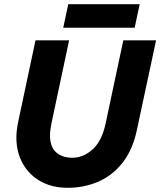

<svg xmlns="http://www.w3.org/2000/svg" viewBox="-20 -882 763 914"><path d="M58 -227Q58 -244 60 -261.5Q62 -279 67 -304L149 -690H309L225 -295Q222 -279 220 -265Q218 -251 218 -238Q218 -183 247 -157Q276 -131 325 -131Q376 -131 420.5 -170.5Q465 -210 483 -295L567 -690H723L632 -265Q612 -169 563.5 -107.5Q515 -46 447.5 -17Q380 12 302 12Q228 12 173 -19Q118 -50 88 -104Q58 -158 58 -227ZM281 -750 305 -862H645L621 -750Z"/></svg>

Font: Radio Canada
Style: Bold Italic
Weight: 700
Italic angle: -12°
Designer: Charles Daoud, Etienne Aubert Bonn, Alexandre Saumier Demers, Jacques Le Bailly
Foundry: Radio-Canada
Version: Version 2.104; ttfautohint (v1.8.4.7-5d5b);gftools[0.9.28.de